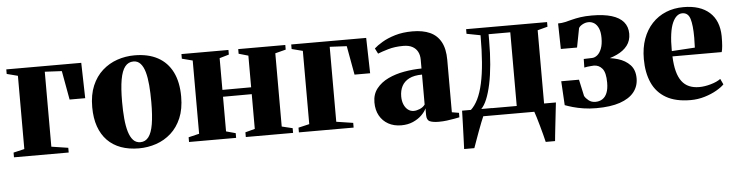

<svg xmlns="http://www.w3.org/2000/svg" viewBox="-45 -733 4273 1115"><g transform="rotate(-5 2092.0 -175.0)"><path d="M13 0V-27.5L77 -42.5V-469.5L13 -486V-512.5H450L455 -306H364L333.5 -474.5L234.5 -479.5V-42.5L332 -27.5V0Z M491 -250.5Q491 -322.5 513.2 -375Q535.5 -427.5 574 -461.8Q612.5 -496 660.8 -512.5Q709 -529 761.5 -529Q841 -529 896.8 -498.8Q952.5 -468.5 981.8 -410Q1011 -351.5 1011 -266.5Q1011 -194.5 988.8 -142Q966.5 -89.5 928.5 -55.5Q890.5 -21.5 842 -5Q793.5 11.5 741 11.5Q683 11.5 636.8 -5.2Q590.5 -22 558 -55.2Q525.5 -88.5 508.2 -137.5Q491 -186.5 491 -250.5ZM752.5 -23.5Q781.5 -23.5 800 -47.5Q818.5 -71.5 827 -121.8Q835.5 -172 835.5 -250.5Q835.5 -304 831.8 -348.8Q828 -393.5 818.8 -426Q809.5 -458.5 793.2 -476.2Q777 -494 752.5 -494Q722.5 -494 703.5 -470.2Q684.5 -446.5 675.5 -396.2Q666.5 -346 666.5 -265.5Q666.5 -212.5 670.5 -168.2Q674.5 -124 684.2 -91.5Q694 -59 710.5 -41.2Q727 -23.5 752.5 -23.5Z M1033.5 0V-27.5L1096 -42.5V-469.5L1034 -485.5V-512.5H1308V-485.5L1253 -469.5V-284.5L1420.5 -285V-469.5L1365 -485.5V-512.5H1639.5V-485.5L1577.5 -469.5V-42.5L1640 -27.5V0H1364.5V-27.5L1420.5 -42.5V-245L1253 -244.5V-42.5L1308 -27.5V0Z M1674 0V-27.5L1738 -42.5V-469.5L1674 -486V-512.5H2111L2116 -306H2025L1994.5 -474.5L1895.5 -479.5V-42.5L1993 -27.5V0Z M2270.5 11Q2227.5 11 2195 -7Q2162.5 -25 2144.2 -57.8Q2126 -90.5 2126 -135Q2126 -182.5 2152 -215.5Q2178 -248.5 2220.5 -268.8Q2263 -289 2314.2 -298Q2365.5 -307 2415.5 -307.5V-359.5Q2415.5 -385.5 2405.2 -405.2Q2395 -425 2374.2 -436.2Q2353.5 -447.5 2321.5 -447.5Q2271.5 -447.5 2232.8 -436Q2194 -424.5 2172 -415.5L2156 -447Q2172.5 -462.5 2203.8 -481.2Q2235 -500 2279.8 -513.5Q2324.5 -527 2381.5 -527Q2442 -527 2483.5 -508.2Q2525 -489.5 2547 -449Q2569 -408.5 2569 -344.5V-39L2610 -32V-6Q2599.5 -4 2579.8 -0.2Q2560 3.5 2536.5 6.5Q2513 9.5 2489 9.5Q2455 9.5 2436.8 1.5Q2418.5 -6.5 2418.5 -36V-75Q2410 -55.5 2389.5 -35.5Q2369 -15.5 2338.8 -2.2Q2308.5 11 2270.5 11ZM2349.5 -66Q2366 -66 2385.2 -74Q2404.5 -82 2415.5 -97.5V-272Q2369 -272 2340 -257Q2311 -242 2297.5 -216Q2284 -190 2284 -156Q2284 -129.5 2292.5 -109.2Q2301 -89 2315.8 -77.5Q2330.5 -66 2349.5 -66Z M2666 0V-37.5L2679 -41.5Q2703.5 -63.5 2721.5 -100.2Q2739.5 -137 2751.2 -190Q2763 -243 2768.5 -312.8Q2774 -382.5 2774 -470L2693.5 -485.5V-512.5H3165.5V-485.5L3107 -470V0ZM2740.5 -42.5H2947.5V-472H2821V-435.5Q2821 -360 2815.2 -296Q2809.5 -232 2798.8 -181.8Q2788 -131.5 2773.5 -96.2Q2759 -61 2740.5 -42.5ZM2621.5 180Q2623 145.5 2624.2 108.5Q2625.5 71.5 2626.8 33Q2628 -5.5 2629 -43H2804.5L2750 -3Q2744 10 2734.5 34.2Q2725 58.5 2714.5 86.8Q2704 115 2695.2 140Q2686.5 165 2681 180ZM3097 180Q3093 162 3086.2 136.5Q3079.5 111 3072 84.2Q3064.5 57.5 3057.5 34.2Q3050.5 11 3045.5 -2.5L3025 -43H3176Q3174 -24.5 3171.2 -1.2Q3168.5 22 3165.8 47.2Q3163 72.5 3160.2 97Q3157.5 121.5 3155.2 143Q3153 164.5 3151.5 180Z M3407.5 10.5Q3367 10.5 3332.2 5Q3297.5 -0.5 3270.8 -8.2Q3244 -16 3225.5 -23L3217.5 -163H3321L3342 -66.5Q3349.5 -52.5 3365.8 -39.5Q3382 -26.5 3405.5 -26.5Q3429 -26.5 3446.5 -38Q3464 -49.5 3473.2 -72.8Q3482.5 -96 3482.5 -132Q3482.5 -190.5 3463 -213.8Q3443.5 -237 3414 -237Q3409 -237 3398 -236Q3387 -235 3376 -233.8Q3365 -232.5 3358 -230.5L3359 -280.5L3407.5 -282Q3424 -282.5 3438.8 -294.8Q3453.5 -307 3463 -331.5Q3472.5 -356 3472.5 -393.5Q3472.5 -428 3463.2 -449.2Q3454 -470.5 3438.8 -480.8Q3423.5 -491 3405 -491Q3387 -491 3370 -481.8Q3353 -472.5 3347.5 -461.5L3326 -350H3231.5L3228.5 -499Q3250 -499 3269.5 -503.5Q3289 -508 3310.8 -513.8Q3332.5 -519.5 3360.8 -523.8Q3389 -528 3428 -528Q3496.5 -528 3542.5 -514Q3588.5 -500 3611.8 -472.2Q3635 -444.5 3635 -403.5Q3635 -363.5 3613.2 -335Q3591.5 -306.5 3551.8 -288Q3512 -269.5 3458 -259L3464.5 -275.5Q3513.5 -275 3557 -262Q3600.5 -249 3627.8 -220Q3655 -191 3655 -142Q3655 -95.5 3627.5 -61.2Q3600 -27 3545.2 -8.2Q3490.5 10.5 3407.5 10.5Z M3957 11.5Q3870 11.5 3814.5 -20.5Q3759 -52.5 3732.8 -111.2Q3706.5 -170 3706.5 -249.5Q3706.5 -315 3725.2 -366.8Q3744 -418.5 3778.2 -455Q3812.5 -491.5 3859 -510.8Q3905.5 -530 3962 -530Q4059 -530 4113 -481.8Q4167 -433.5 4168.5 -343Q4168.5 -309 4166.5 -285.8Q4164.5 -262.5 4160.5 -250.5H3873.5Q3875.5 -199.5 3885 -163.5Q3894.5 -127.5 3911.8 -104.5Q3929 -81.5 3954.5 -70.5Q3980 -59.5 4013.5 -59.5Q4044.5 -59.5 4080.8 -69.8Q4117 -80 4138.5 -96L4154 -63Q4139.5 -47.5 4109.2 -30Q4079 -12.5 4039.2 -0.5Q3999.5 11.5 3957 11.5ZM3872.5 -281.5 4007.5 -290Q4008 -305.5 4008.2 -319.2Q4008.5 -333 4009 -348.5Q4009 -420.5 3997.5 -457.8Q3986 -495 3952 -495Q3935.5 -495 3921 -483.5Q3906.5 -472 3895 -446.8Q3883.5 -421.5 3877.8 -380.8Q3872 -340 3872.5 -281.5Z"/></g></svg>

Font: Merriweather 120pt ExtraBold
Style: Regular
Weight: 800
Version: Version 2.100